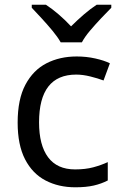

<svg xmlns="http://www.w3.org/2000/svg" viewBox="-20 -786 520 816"><path d="M300 10Q229 10 173.5 -19Q118 -48 86.5 -109Q55 -170 55 -265Q55 -364 88 -426Q121 -488 177.5 -517Q234 -546 306 -546Q347 -546 385 -537.5Q423 -529 447 -517L420 -444Q396 -453 364 -461Q332 -469 304 -469Q146 -469 146 -266Q146 -169 184.5 -117.5Q223 -66 299 -66Q343 -66 376.5 -75Q410 -84 438 -97V-19Q411 -5 378.5 2.5Q346 10 300 10ZM238 -606Q225 -629 203 -655.5Q181 -682 157 -708Q133 -734 115 -753V-766H175Q201 -749 229 -725Q257 -701 282 -674Q309 -701 337 -725Q365 -749 391 -766H453V-753Q434 -734 409.5 -708Q385 -682 362.5 -655.5Q340 -629 328 -606Z"/></svg>

Font: Noto Sans Modi
Style: Regular
Weight: 400
Designer: Monotype Design Team
Foundry: Monotype Imaging Inc.
Version: Version 2.003; ttfautohint (v1.8.4.7-5d5b)